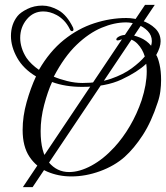

<svg xmlns="http://www.w3.org/2000/svg" viewBox="-20 -682 682 789"><path d="M74 87 576 -662H616L114 87ZM273 43Q220 43 174.5 23.5Q129 4 101 -38Q73 -80 73 -148Q73 -204 89.5 -262.5Q106 -321 128 -368Q76 -399 50.5 -444.5Q25 -490 25 -534Q25 -582 52 -616Q64 -631 92 -645Q120 -659 154 -659Q187 -659 221 -639.5Q255 -620 280 -569Q282 -563 282 -562Q282 -554 276 -554Q270 -554 267 -562Q256 -584 242 -598Q228 -612 213 -620Q185 -635 158 -635Q117 -635 90 -602.5Q63 -570 63 -526Q63 -506 69.5 -485Q76 -464 89 -444Q98 -431 111 -418.5Q124 -406 140 -395Q184 -471 242.5 -518Q301 -565 367.5 -586.5Q434 -608 499 -608Q530 -608 562.5 -597.5Q595 -587 617.5 -565.5Q640 -544 640 -512Q640 -488 622 -456Q629 -446 635.5 -418Q642 -390 642 -353Q642 -331 639 -307.5Q636 -284 628 -261Q602 -181 566.5 -126.5Q531 -72 492 -37Q450 0 391 21.5Q332 43 273 43ZM319 -341Q386 -341 436.5 -358.5Q487 -376 521.5 -401.5Q556 -427 575 -450Q566 -480 545.5 -501.5Q525 -523 498 -523Q487 -523 476 -519Q469 -516 463 -516Q458 -516 458 -520Q458 -526 469 -532Q482 -539 502 -539Q528 -539 555.5 -527.5Q583 -516 601 -494Q604 -505 604 -513Q604 -537 587 -554.5Q570 -572 545.5 -581Q521 -590 498 -590Q450 -590 397.5 -568Q345 -546 294.5 -497.5Q244 -449 201 -367Q224 -357 256 -349Q288 -341 319 -341ZM264 25Q307 25 356 -1.5Q405 -28 450 -77Q485 -115 514 -164.5Q543 -214 562 -270Q583 -335 583 -389Q583 -397 582.5 -405Q582 -413 581 -420Q545 -386 480 -355.5Q415 -325 318 -325Q248 -325 194 -345Q176 -306 161.5 -251Q147 -196 147 -143Q147 -55 180.5 -15Q214 25 264 25Z"/></svg>

Font: Gwendolyn
Style: Bold
Weight: 700
Designer: Robert E. Leuschke
Foundry: Robert E. Leuschke
Version: Version 1.010; ttfautohint (v1.8.3)